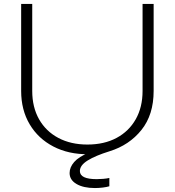

<svg xmlns="http://www.w3.org/2000/svg" viewBox="-20 -770 884 971"><path d="M701 -310V-750H757V-310Q757 -190 695.5 -113Q634 -36 534 -5Q463 17 423.5 41.5Q384 66 384 95Q384 136 469 136Q484 136 502 134.5Q520 133 533 130V172Q520 176 500 178.5Q480 181 460 181Q402 181 367 160.5Q332 140 332 105Q332 76 355 49.5Q378 23 431 1L427 10Q327 11 250 -29Q173 -69 130 -141.5Q87 -214 87 -310V-750H143V-310Q143 -228 177.5 -167Q212 -106 275 -72.5Q338 -39 422 -39Q507 -39 569.5 -72.5Q632 -106 666.5 -167Q701 -228 701 -310Z"/></svg>

Font: Unbounded ExtraLight
Style: Regular
Weight: 250
Designer: Luke Prowse, Jean-Baptiste Morizot, Fátima Lázaro, Florian Runge
Foundry: NaN
Version: Version 1.701;gftools[0.9.28.dev5+ged2979d]